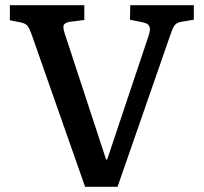

<svg xmlns="http://www.w3.org/2000/svg" viewBox="-20 -720 785 740"><path d="M308 0 103 -584Q93 -612 85.5 -621Q78 -630 58 -634L18 -642V-700H305V-643L250 -636Q234 -634 227 -625.5Q220 -617 231 -586L389 -105H393L552 -580Q561 -606 556 -618Q551 -630 530 -634L481 -644L482 -700H727V-644L679 -636Q662 -633 654 -623.5Q646 -614 635 -581L433 0Z"/></svg>

Font: Literata 12pt Medium
Style: Regular
Weight: 500
Designer: Latin by Veronika Burian and Jose Scaglione. Greek by Irene Vlachou. Cyrillic by Vera Evstafieva.
Foundry: TypeTogether
Version: Version 3.002